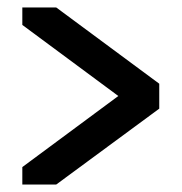

<svg xmlns="http://www.w3.org/2000/svg" viewBox="-20 -560 488 516"><path d="M131 -64H40V-111L298 -302L40 -493V-540H131L408 -335V-268Z"/></svg>

Font: Turret Road
Style: Bold
Weight: 700
Designer: Noponies
Foundry: Noponies
Version: Version 1.001; ttfautohint (v1.8)